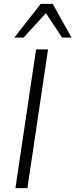

<svg xmlns="http://www.w3.org/2000/svg" viewBox="-20 -975 391 995"><path d="M60 0 167 -719H229L122 0ZM54 -780 191 -955H253L351 -780H302L218 -907L102 -780Z"/></svg>

Font: Nunitoga
Style: Light Italic
Weight: 300
Italic angle: -9°
Designer: Vernon Adams
Foundry: Vernon Adams
Version: Version 1.0